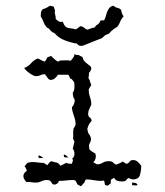

<svg xmlns="http://www.w3.org/2000/svg" viewBox="-20 -651 577 673"><path d="M241 -462Q244 -459 248 -458.5Q252 -458 256 -458L269 -451Q271 -442 276 -436.5Q281 -431 286.5 -427Q292 -423 296 -419.5Q300 -416 300 -412Q300 -404 292 -396Q292 -391 291.5 -386.5Q291 -382 290 -377L295 -369V-366L300 -353L291 -338Q291 -323 295.5 -310.5Q300 -298 300 -284Q296 -276 292.5 -268Q289 -260 289 -251Q289 -243 295 -239Q301 -235 301 -227Q295 -221 291.5 -214Q288 -207 286 -199L289 -185Q293 -180 296 -174.5Q299 -169 299 -163Q299 -156 295.5 -151Q292 -146 292 -139L293 -128Q297 -123 303 -119.5Q309 -116 314 -113Q316 -107 316 -104Q316 -91 307 -82L320 -75Q331 -75 340 -80.5Q349 -86 360 -86Q367 -86 370 -85Q373 -84 375.5 -82Q378 -80 380 -78Q382 -76 387 -74Q393 -76 399 -78.5Q405 -81 410 -85L422 -77Q429 -77 433.5 -83.5Q438 -90 446 -90Q456 -90 463 -83.5Q470 -77 475 -70Q475 -53 470.5 -37.5Q466 -22 445 -22Q443 -22 438 -24Q433 -26 431 -27Q426 -25 424.5 -22.5Q423 -20 421.5 -18.5Q420 -17 417 -16Q414 -15 406 -15Q398 -15 391 -17.5Q384 -20 380 -28Q371 -23 369.5 -21.5Q368 -20 368 -8L357 0L348 -3L345 -18L334 -17Q321 -17 308.5 -19.5Q296 -22 283 -22Q280 -22 278.5 -18.5Q277 -15 277 -13L264 2L252 -4Q249 -9 246.5 -14.5Q244 -20 237 -20Q224 -20 212 -18.5Q200 -17 187 -17Q182 -4 170 -4Q164 -4 160 -12Q156 -20 145 -20Q134 -20 125 -15.5Q116 -11 105 -11Q97 -11 88.5 -12.5Q80 -14 72 -13Q68 -18 65 -23Q62 -28 62 -34Q62 -40 65.5 -44.5Q69 -49 74 -52Q72 -62 66 -68L76 -80Q81 -81 84.5 -82Q88 -83 93 -83Q103 -83 113 -81.5Q123 -80 133 -80L146 -72Q149 -76 152 -80Q155 -84 160 -86Q171 -82 177.5 -81.5Q184 -81 192 -70L212 -80Q219 -77 226 -77H232L236 -90L233 -95Q241 -101 241 -112Q241 -122 235 -130L241 -154L236 -165Q237 -174 236.5 -183Q236 -192 238 -201Q240 -204 242.5 -208Q245 -212 245 -216Q245 -229 239 -245Q233 -261 232 -275Q242 -286 242 -301Q235 -311 235 -326Q241 -333 241 -347Q241 -359 240 -362Q239 -365 231 -374Q225 -375 224 -380.5Q223 -386 219 -389H183Q179 -382 172.5 -376.5Q166 -371 158 -371Q151 -371 146.5 -378.5Q142 -386 137 -391Q129 -391 122 -387.5Q115 -384 107 -384Q98 -384 83.5 -394.5Q69 -405 65 -413Q79 -418 88.5 -429Q98 -440 112 -446Q118 -444 124 -440.5Q130 -437 136 -435Q142 -440 146 -450L159 -455Q164 -450 170 -444.5Q176 -439 183 -435L191 -439Q200 -439 209.5 -439.5Q219 -440 228 -438Q232 -443 236.5 -449Q241 -455 241 -462ZM443 -2V-11Q448 -11 454.5 -9.5Q461 -8 462 -2L456 -1ZM116 -97 114 -105 119 -106 130 -99V-97ZM205 -100 203 -108 208 -109 220 -99H216ZM392 -558Q384 -553 376 -547Q368 -541 362 -533L349 -528L337 -517Q332 -515 321 -511Q310 -507 298.5 -502Q287 -497 277.5 -493.5Q268 -490 265 -490Q255 -490 250 -498Q230 -501 207.5 -509.5Q185 -518 171 -535Q164 -537 159 -542Q154 -547 150 -552L145 -554Q137 -562 133 -573Q129 -584 123 -593V-600Q123 -617 133.5 -620Q144 -623 155 -631L168 -628L173 -614L172 -609Q172 -603 174 -597Q176 -591 175 -585Q181 -579 186 -576Q191 -573 200 -575Q204 -564 208 -559.5Q212 -555 217 -553.5Q222 -552 229 -551.5Q236 -551 245 -548Q250 -550 253.5 -553Q257 -556 261 -559Q269 -559 274 -554.5Q279 -550 285 -547Q292 -548 297.5 -551Q303 -554 311 -554Q316 -562 322.5 -565.5Q329 -569 332 -579L345 -580Q349 -587 351 -595Q353 -603 356 -610.5Q359 -618 363.5 -623.5Q368 -629 378 -631Q384 -625 391.5 -623.5Q399 -622 405 -616Q405 -610 407.5 -604Q410 -598 413 -593Q405 -585 401.5 -575.5Q398 -566 392 -558Z"/></svg>

Font: ErikasBuero
Style: Regular
Weight: 400
Designer: Peter Wiegel
Foundry: Peter Wiegel
Version: Version 1.006